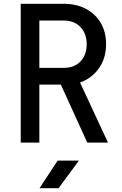

<svg xmlns="http://www.w3.org/2000/svg" viewBox="-20 -750 640 1010"><path d="M89 0V-730H315Q382 -730 432 -703.5Q482 -677 510 -629.5Q538 -582 538 -518Q538 -444 500.5 -391Q463 -338 401 -316L548 0H439L300 -305H187V0ZM187 -393H315Q371 -393 403.5 -427Q436 -461 436 -517Q436 -574 403 -608Q370 -642 315 -642H187ZM188 240 283 95H395L288 240Z"/></svg>

Font: JetBrains Mono NL Medium
Style: Regular
Weight: 500
Monospace: yes
Designer: Philipp Nurullin, Konstantin Bulenkov
Foundry: JetBrains
Version: Version 2.305; ttfautohint (v1.8.4.7-5d5b)